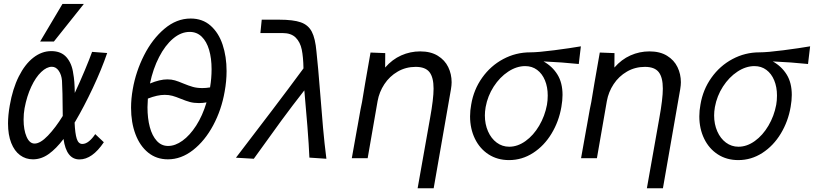

<svg xmlns="http://www.w3.org/2000/svg" viewBox="-20 -828 4260 1005"><path d="M22 -182Q22 -224.5 31 -275.5Q46 -363 78.2 -427.5Q110.5 -492 154.5 -526.2Q198.5 -560.5 248.5 -560.5Q300.5 -560.5 328.8 -527.5Q357 -494.5 363.5 -442Q370.5 -407.5 371.5 -341.5Q397.5 -397 423.8 -459.8Q450 -522.5 462 -556.5L541 -550.5Q512 -465.5 465.8 -367.2Q419.5 -269 373.5 -191L370.5 -186.5Q373 -128.5 381.8 -101.5Q390.5 -74.5 411 -74.5Q428.5 -74.5 446 -88.8Q463.5 -103 478.5 -126L523.5 -83.5Q463 6.5 396 6.5Q327.5 6.5 312.5 -100.5Q274 -49.5 235 -21.8Q196 6 152.5 6Q114.5 6 85 -15.8Q55.5 -37.5 38.8 -79.8Q22 -122 22 -182ZM190 -610.5 307 -807.5H419L262 -610.5ZM103.5 -202Q103.5 -148.5 119 -112.5Q134.5 -76.5 161 -76.5Q191 -76.5 231 -118.2Q271 -160 308.5 -221Q307.5 -363 304.5 -405.5Q302 -436.5 287.5 -457.5Q273 -478.5 251.5 -478.5Q224.5 -478.5 195.8 -451.2Q167 -424 143.8 -374.5Q120.5 -325 108.5 -261Q103.5 -232.5 103.5 -202Z M666 -264Q666 -311.5 675 -361.5Q691 -453.5 734 -538.5Q777 -623.5 840.5 -677.2Q904 -731 978 -731Q1040 -731 1082.2 -693.8Q1124.5 -656.5 1145.2 -594.2Q1166 -532 1166 -456Q1166 -403.5 1156 -349Q1139.5 -253.5 1096 -172.2Q1052.5 -91 990.5 -42.5Q928.5 6 859 6Q799 6 755.5 -29.2Q712 -64.5 689 -125.8Q666 -187 666 -264ZM1061 -292Q1040.5 -288.5 1021.5 -288.5Q995 -288.5 974.5 -294Q954 -299.5 926 -311Q900.5 -321.5 882.2 -326.5Q864 -331.5 842 -331.5Q804 -331.5 754 -312Q752 -281 752 -266.5Q752 -208.5 764.2 -162.8Q776.5 -117 800.8 -90.5Q825 -64 860 -64Q897 -64 935.2 -91.5Q973.5 -119 1006.8 -170.5Q1040 -222 1061 -292ZM856 -412.5Q878 -412.5 895.8 -407.2Q913.5 -402 939.5 -391Q968.5 -379 990 -373Q1011.5 -367 1039.5 -367Q1059 -367 1079.5 -370.5Q1087.5 -418.5 1087.5 -465.5Q1087.5 -523 1074.5 -567Q1061.5 -611 1035.8 -636Q1010 -661 973 -661Q927.5 -661 886 -626Q844.5 -591 812.8 -529.5Q781 -468 765 -391Q817 -412.5 856 -412.5Z M1228 -19.5Q1320.5 -140.5 1405.5 -252.2Q1490.5 -364 1568.5 -470Q1567.5 -529.5 1559.5 -568.5Q1551.5 -607.5 1527.8 -631.2Q1504 -655 1459 -655H1343L1350 -725H1440.5Q1515 -725 1554.2 -711.2Q1593.5 -697.5 1612 -662.2Q1630.5 -627 1636.5 -557.5Q1645 -480.5 1656 -340Q1664 -237 1671 -158Q1678 -79 1688.5 3L1599.5 -3Q1597 -66 1589 -167.5Q1581 -269 1573 -355Q1511 -276 1452.2 -196Q1393.5 -116 1308.5 3L1215 -2.5Z M2249.5 -364Q2249.5 -423 2228 -450.5Q2206.5 -478 2156 -478Q2104 -478 2061.5 -453.2Q2019 -428.5 1992 -387.5Q1965 -346.5 1956.5 -299L1904.5 0H1821.5L1849 -154L1852 -170Q1871 -279.5 1875 -294Q1886 -364 1919.5 -553L1996.5 -550L1996 -474.5Q2033 -517 2080.2 -538Q2127.5 -559 2179.5 -559Q2234.5 -559 2271.5 -536.2Q2308.5 -513.5 2326.2 -476.8Q2344 -440 2344 -397.5Q2344 -382 2340.5 -361L2250 157.5H2166L2231 -209Q2249.5 -310.5 2249.5 -364Z M2440.5 -219Q2440.5 -249.5 2446.5 -281Q2459.5 -359 2503.8 -421.2Q2548 -483.5 2614 -518.8Q2680 -554 2755 -554Q2796.5 -554 2881 -565Q2965.5 -576 3020.5 -585.5L3009.5 -493Q2923.5 -502 2825 -506.5Q2871.5 -480.5 2898 -437.5Q2924.5 -394.5 2924.5 -331Q2924.5 -302.5 2918.5 -268.5Q2905.5 -192.5 2867 -128.8Q2828.5 -65 2770.5 -27.5Q2712.5 10 2644.5 10Q2583.5 10 2537.2 -20Q2491 -50 2465.8 -102.2Q2440.5 -154.5 2440.5 -219ZM2843 -279.5Q2847 -301.5 2847 -328Q2847 -372.5 2832.5 -407.5Q2818 -442.5 2791.5 -462.2Q2765 -482 2729 -482Q2684 -482 2640 -453Q2596 -424 2564.2 -374.8Q2532.5 -325.5 2522 -267.5Q2518 -243.5 2518 -224Q2518 -178 2534.5 -140.5Q2551 -103 2580 -81.5Q2609 -60 2645.5 -60Q2689.5 -60 2731 -89.8Q2772.5 -119.5 2802.2 -170Q2832 -220.5 2843 -279.5Z M3449.5 -364Q3449.5 -423 3428 -450.5Q3406.5 -478 3356 -478Q3304 -478 3261.5 -453.2Q3219 -428.5 3192 -387.5Q3165 -346.5 3156.5 -299L3104.5 0H3021.5L3049 -154L3052 -170Q3071 -279.5 3075 -294Q3086 -364 3119.5 -553L3196.5 -550L3196 -474.5Q3233 -517 3280.2 -538Q3327.5 -559 3379.5 -559Q3434.5 -559 3471.5 -536.2Q3508.5 -513.5 3526.2 -476.8Q3544 -440 3544 -397.5Q3544 -382 3540.5 -361L3450 157.5H3366L3431 -209Q3449.5 -310.5 3449.5 -364Z M3640.5 -219Q3640.5 -249.5 3646.5 -281Q3659.5 -359 3703.8 -421.2Q3748 -483.5 3814 -518.8Q3880 -554 3955 -554Q3996.5 -554 4081 -565Q4165.5 -576 4220.5 -585.5L4209.5 -493Q4123.5 -502 4025 -506.5Q4071.5 -480.5 4098 -437.5Q4124.5 -394.5 4124.5 -331Q4124.5 -302.5 4118.5 -268.5Q4105.5 -192.5 4067 -128.8Q4028.5 -65 3970.5 -27.5Q3912.5 10 3844.5 10Q3783.5 10 3737.2 -20Q3691 -50 3665.8 -102.2Q3640.5 -154.5 3640.5 -219ZM4043 -279.5Q4047 -301.5 4047 -328Q4047 -372.5 4032.5 -407.5Q4018 -442.5 3991.5 -462.2Q3965 -482 3929 -482Q3884 -482 3840 -453Q3796 -424 3764.2 -374.8Q3732.5 -325.5 3722 -267.5Q3718 -243.5 3718 -224Q3718 -178 3734.5 -140.5Q3751 -103 3780 -81.5Q3809 -60 3845.5 -60Q3889.5 -60 3931 -89.8Q3972.5 -119.5 4002.2 -170Q4032 -220.5 4043 -279.5Z"/></svg>

Font: JuliaMono
Style: Italic
Weight: 400
Italic angle: -9°
Monospace: yes
Designer: cormullion
Foundry: corm
Version: Version 0.057; ttfautohint (v1.8.4)